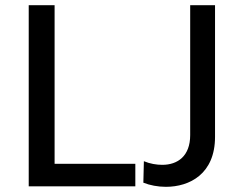

<svg xmlns="http://www.w3.org/2000/svg" viewBox="-20 -720 932 742"><path d="M91 0H503V-87H191V-700H91ZM621 2C713 2 811 -48 811 -191V-700H715V-198C715 -117 667 -83 607 -83C585 -83 560 -87 536 -97L534 -14C559 -4 590 2 621 2Z"/></svg>

Font: Chess Sans Medium
Style: Regular
Weight: 500
Designer: Wolf Bōese
Foundry: Wolf Bōese
Version: Version 7.223;Glyphs 3.3 (3306)